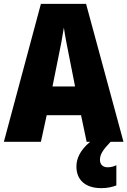

<svg xmlns="http://www.w3.org/2000/svg" viewBox="-20 -735 660 995"><path d="M429 0H447C393 45 376 89 376 128C376 198 423 240 505 240C539 240 565 233 583 226V121C572 127 556 132 538 132C513 132 498 117 498 94C498 66 511 44 553 0H620L426 -715H192L0 0H192L222 -138H400ZM340 -434 369 -287H252L282 -436C293 -487 305 -551 311 -592C317 -549 330 -483 340 -434Z"/></svg>

Font: Noto Sans Devanagari UI Condensed Black
Style: Regular
Weight: 900
Width: 3
Designer: Jelle Bosma - Monotype Design Team
Foundry: Monotype Imaging Inc.
Version: Version 2.004